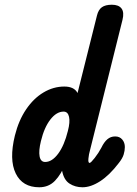

<svg xmlns="http://www.w3.org/2000/svg" viewBox="-20 -792 581 812"><path d="M329 0Q298 0 274 -15.5Q250 -31 242.5 -70Q235 -109 253 -179L390 -726Q396 -751 411 -761.5Q426 -772 453 -772Q482 -772 494 -756Q506 -740 498 -708L360 -154Q356 -141 354 -122Q352 -103 359 -103Q364 -103 380.5 -124Q397 -145 409 -168Q420 -191 434 -203Q448 -215 467 -215Q486 -215 497 -202Q508 -189 508 -170Q508 -155 503 -138.5Q498 -122 482 -102Q443 -51 403.5 -25.5Q364 0 329 0ZM146 0Q75 0 46.5 -58.5Q18 -117 43 -219Q59 -283 90.5 -329.5Q122 -376 164 -401Q206 -426 252 -426Q293 -426 307.5 -399.5Q322 -373 317 -325.5Q312 -278 295 -214Q278 -152 258.5 -103.5Q239 -55 212.5 -27.5Q186 0 146 0ZM171 -107Q200 -107 226 -142Q252 -177 267 -238Q277 -276 272 -298Q267 -320 249 -320Q219 -320 193 -286.5Q167 -253 153 -195Q143 -154 147.5 -130.5Q152 -107 171 -107Z"/></svg>

Font: Edu TAS Beginner
Style: Bold
Weight: 700
Version: Version 1.003